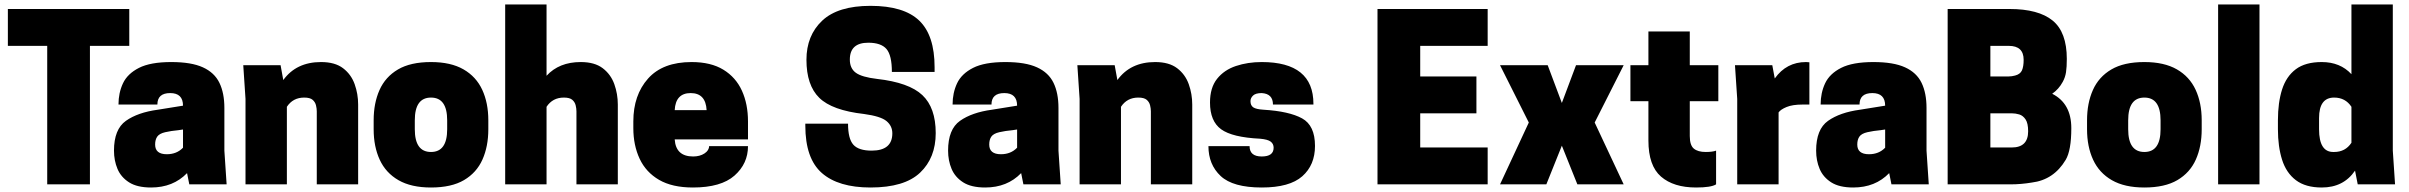

<svg xmlns="http://www.w3.org/2000/svg" viewBox="-20 -820 10713 854"><path d="M380 0H190V-616H15V-780H555V-616H380Z M652 14Q590 14 554 -9Q518 -32 502.5 -69Q487 -106 487 -150Q487 -245 540 -282.5Q593 -320 682 -332L794 -350Q794 -406 737 -406Q680 -406 680 -355H507Q507 -407 527 -449.5Q547 -492 598 -518Q649 -544 742 -544Q831 -544 882.5 -520.5Q934 -497 956 -451.5Q978 -406 978 -340V-150L988 0H822L812 -50Q750 14 652 14ZM722 -134Q766 -134 794 -163V-244L774 -241Q741 -238 715 -232Q689 -226 679.5 -212.5Q670 -199 670 -177Q670 -134 722 -134Z M1573 0H1389V-325Q1389 -337 1385.5 -351.5Q1382 -366 1370.5 -376Q1359 -386 1333 -386Q1283 -386 1256 -345V0H1072V-380L1062 -530H1228L1240 -464Q1298 -544 1408 -544Q1470 -544 1506 -516.5Q1542 -489 1557.5 -445.5Q1573 -402 1573 -355Z M1897 14Q1809 14 1752.5 -18.5Q1696 -51 1669 -109.5Q1642 -168 1642 -245V-285Q1642 -361 1668 -419.5Q1694 -478 1750 -511Q1806 -544 1897 -544Q1985 -544 2041.5 -511.5Q2098 -479 2125 -420.5Q2152 -362 2152 -285V-245Q2152 -169 2126 -110.5Q2100 -52 2044 -19Q1988 14 1897 14ZM1897 -144Q1969 -144 1969 -245V-285Q1969 -386 1897 -386Q1825 -386 1825 -285V-245Q1825 -144 1897 -144Z M2728 0H2544V-325Q2544 -337 2540.5 -351.5Q2537 -366 2525.5 -376Q2514 -386 2488 -386Q2438 -386 2411 -345V0H2227V-800H2411V-483Q2467 -544 2563 -544Q2625 -544 2661 -516.5Q2697 -489 2712.5 -445.5Q2728 -402 2728 -355Z M3062 14Q2970 14 2911.5 -20Q2853 -54 2825 -114Q2797 -174 2797 -250V-280Q2797 -397 2862.5 -470.5Q2928 -544 3056 -544Q3142 -544 3197.5 -510Q3253 -476 3280 -416.5Q3307 -357 3307 -280V-200H2981Q2986 -124 3063 -124Q3093 -124 3113.5 -137.5Q3134 -151 3134 -170H3307Q3307 -92 3247 -39Q3187 14 3062 14ZM3123 -330Q3119 -406 3052 -406Q2985 -406 2981 -330Z M3852 14Q3709 14 3635.5 -50.5Q3562 -115 3562 -261V-270H3752Q3752 -203 3775.5 -176.5Q3799 -150 3857 -150Q3949 -150 3949 -227Q3949 -260 3923 -281.5Q3897 -303 3823 -313Q3681 -329 3624 -385Q3567 -441 3567 -554Q3567 -662 3637 -728Q3707 -794 3852 -794Q4000 -794 4068.5 -728.5Q4137 -663 4137 -521V-500H3947Q3947 -574 3923 -602Q3899 -630 3842 -630Q3760 -630 3760 -555Q3760 -516 3786.5 -496.5Q3813 -477 3881 -469Q4023 -453 4082.5 -397Q4142 -341 4142 -228Q4142 -118 4072.5 -52Q4003 14 3852 14Z M4362 14Q4300 14 4264 -9Q4228 -32 4212.5 -69Q4197 -106 4197 -150Q4197 -245 4250 -282.5Q4303 -320 4392 -332L4504 -350Q4504 -406 4447 -406Q4390 -406 4390 -355H4217Q4217 -407 4237 -449.5Q4257 -492 4308 -518Q4359 -544 4452 -544Q4541 -544 4592.5 -520.5Q4644 -497 4666 -451.5Q4688 -406 4688 -340V-150L4698 0H4532L4522 -50Q4460 14 4362 14ZM4432 -134Q4476 -134 4504 -163V-244L4484 -241Q4451 -238 4425 -232Q4399 -226 4389.5 -212.5Q4380 -199 4380 -177Q4380 -134 4432 -134Z M5283 0H5099V-325Q5099 -337 5095.5 -351.5Q5092 -366 5080.5 -376Q5069 -386 5043 -386Q4993 -386 4966 -345V0H4782V-380L4772 -530H4938L4950 -464Q5008 -544 5118 -544Q5180 -544 5216 -516.5Q5252 -489 5267.5 -445.5Q5283 -402 5283 -355Z M5592 14Q5464 14 5409.5 -37Q5355 -88 5355 -170H5538Q5538 -124 5592 -124Q5645 -124 5645 -163Q5645 -180 5632 -190Q5619 -200 5585 -203Q5461 -209 5411.5 -245Q5362 -281 5362 -364Q5362 -430 5393.5 -469.5Q5425 -509 5477.5 -526.5Q5530 -544 5592 -544Q5822 -544 5822 -358V-355H5642Q5642 -403 5592 -406Q5565 -406 5553.5 -395Q5542 -384 5542 -370Q5542 -351 5554.5 -342.5Q5567 -334 5600 -332Q5714 -325 5771.5 -293.5Q5829 -262 5829 -171Q5829 -86 5772.5 -36Q5716 14 5592 14Z M6597 0H6107V-780H6597V-616H6297V-480H6547V-316H6297V-164H6597Z M7202 0H6996L6927 -172L6858 0H6652L6780 -275L6652 -530H6864L6927 -362L6990 -530H7202L7073 -275Z M7524 14Q7424 14 7368 -34.5Q7312 -83 7312 -195V-370H7232V-530H7312V-680H7496V-530H7623V-370H7496V-215Q7496 -174 7514 -159Q7532 -144 7567 -144Q7597 -144 7613 -150V0Q7591 14 7524 14Z M7891 0H7707V-380L7697 -530H7863L7874 -471Q7926 -544 8013 -544L8028 -543V-355H7998Q7953 -355 7926.5 -344Q7900 -333 7891 -320Z M8223 14Q8161 14 8125 -9Q8089 -32 8073.5 -69Q8058 -106 8058 -150Q8058 -245 8111 -282.5Q8164 -320 8253 -332L8365 -350Q8365 -406 8308 -406Q8251 -406 8251 -355H8078Q8078 -407 8098 -449.5Q8118 -492 8169 -518Q8220 -544 8313 -544Q8402 -544 8453.5 -520.5Q8505 -497 8527 -451.5Q8549 -406 8549 -340V-150L8559 0H8393L8383 -50Q8321 14 8223 14ZM8293 -134Q8337 -134 8365 -163V-244L8345 -241Q8312 -238 8286 -232Q8260 -226 8250.5 -212.5Q8241 -199 8241 -177Q8241 -134 8293 -134Z M8923 0H8643V-780H8918Q9047 -780 9110 -728.5Q9173 -677 9173 -558Q9173 -522 9169.5 -499Q9166 -476 9155 -456Q9137 -423 9108 -403Q9193 -360 9193 -250Q9193 -151 9168 -109Q9115 -20 9017 -8Q8969 0 8923 0ZM8928 -164Q9001 -164 9001 -236Q9001 -272 8989.5 -289Q8978 -306 8961.5 -311Q8945 -316 8928 -316H8833V-164ZM8915 -480Q8928 -480 8943 -484Q8966 -490 8973.5 -507Q8981 -524 8981 -554Q8981 -616 8915 -616H8833V-480Z M9518 14Q9430 14 9373.5 -18.5Q9317 -51 9290 -109.5Q9263 -168 9263 -245V-285Q9263 -361 9289 -419.5Q9315 -478 9371 -511Q9427 -544 9518 -544Q9606 -544 9662.5 -511.5Q9719 -479 9746 -420.5Q9773 -362 9773 -285V-245Q9773 -169 9747 -110.5Q9721 -52 9665 -19Q9609 14 9518 14ZM9518 -144Q9590 -144 9590 -245V-285Q9590 -386 9518 -386Q9446 -386 9446 -285V-245Q9446 -144 9518 -144Z M10030 0H9846V-800H10030Z M10307 14Q10235 14 10192 -18.5Q10149 -51 10130.5 -109.5Q10112 -168 10112 -245V-285Q10112 -364 10130.5 -422Q10149 -480 10191.5 -512Q10234 -544 10307 -544Q10389 -544 10439 -490V-800H10623V-150L10633 0H10467L10455 -61Q10404 14 10307 14ZM10362 -144Q10412 -144 10439 -185V-345Q10412 -386 10362 -386Q10295 -386 10295 -295V-245Q10295 -144 10358 -144Z"/></svg>

Font: Tanohe Sans ExtraBold
Style: Regular
Weight: 800
Designer: Village Type and Design LLC & Cristiano Sobral
Foundry: Cooper Hewitt Smithsonian Design Museum
Version: Version 1.00;September 29, 2021;FontCreator 13.0.0.2655 64-b